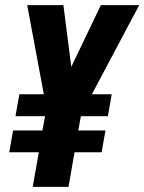

<svg xmlns="http://www.w3.org/2000/svg" viewBox="-20 -731 564 751"><path d="M258.8 -469.7 374.5 -710.9H524.4L339.4 -362.3H417L401.9 -276.4H296.4L286.1 -220.7H392.6L377.4 -135.3H271.5L248 0H107.9L131.8 -135.3H16.1L31.2 -220.7H146L156.2 -276.4H40.5L55.7 -362.3H151.4L86.4 -710.9H228Z"/></svg>

Font: TypoPRO Roboto
Style: Bold Italic
Weight: 700
Italic angle: -12°
Designer: Google
Version: Version 2.136; 2016